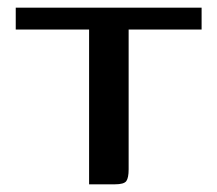

<svg xmlns="http://www.w3.org/2000/svg" viewBox="-20 -480 566 500"><path d="M21 -460H505V-403H315V-39Q315 -17 309 -8.5Q303 0 279 0H212V-403H21Z"/></svg>

Font: Genos Medium
Style: Regular
Weight: 500
Designer: Robert E. Leuschke
Foundry: Robert E. Leuschke
Version: Version 1.010; ttfautohint (v1.8.3)